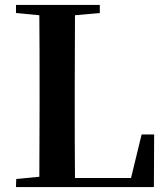

<svg xmlns="http://www.w3.org/2000/svg" viewBox="-20 -761 682 781"><path d="M45 -708 140 -699C141 -598 141 -496 141 -394V-326L140 -42L46 -33L45 0H606L607 -214H556L513 -37H285C284 -140 284 -242 284 -337V-400L285 -699L386 -708V-741H45Z"/></svg>

Font: Noto Serif SC
Style: Bold
Weight: 700
Designer: Ryoko NISHIZUKA 西塚涼子 (kana & ideographs); Frank Grießhammer (Latin, Greek & Cyrillic); Wenlong ZHANG 张文龙 (bopomofo); San
Foundry: Adobe
Version: Version 2.001;hotconv 1.1.0;makeotfexe 2.6.0